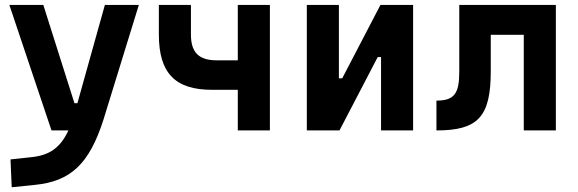

<svg xmlns="http://www.w3.org/2000/svg" viewBox="-20 -538 2384 792"><path d="M28.3 234.4 124.5 224.6C269.5 210 348.1 140.6 407.2 -45.9L552.7 -517.6H412.6L299.3 -112.3H287.1L158.7 -517.6H18.6L192.4 0H262.2C229.5 70.8 184.6 102.1 112.8 109.9L23.4 119.6Z M854.5 -167.5H960.9V0H1093.3V-517.6H960.9V-289.1H875C800.3 -289.1 767.6 -321.3 767.6 -395.5V-517.6H635.3V-395.5C635.3 -236.8 702.1 -167.5 854.5 -167.5Z M1245.6 0H1380.4L1538.1 -302.7H1551.8V0H1684.1V-517.6H1549.3L1391.6 -214.8H1377.9V-517.6H1245.6Z M1780.3 0C1952.1 0 2004.4 -56.2 2004.4 -244.6V-394.5H2140.6V0H2272.9V-517.6H1874.5V-241.2C1874.5 -150.4 1852.5 -123 1780.3 -123Z"/></svg>

Font: CaskaydiaCove Nerd Font
Style: Bold
Weight: 700
Designer: Aaron Bell
Foundry: Saja Typeworks
Version: Version 2111.1;Nerd Fonts 2.3.0